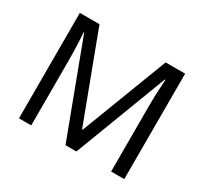

<svg xmlns="http://www.w3.org/2000/svg" viewBox="-145 -920 1197 1126"><g transform="rotate(30 453.5 -357.0)"><path d="M412 0 177 -626H173Q175 -606 176.5 -575Q178 -544 179 -507.5Q180 -471 180 -433V0H97V-714H230L450 -129H454L678 -714H810V0H721V-439Q721 -474 722 -508.5Q723 -543 725 -573.5Q727 -604 728 -625H724L486 0Z"/></g></svg>

Font: Noto Sans Telugu
Style: Regular
Weight: 400
Designer: Jelle Bosma - Monotype Design Team
Foundry: Monotype Imaging Inc.
Version: Version 2.003